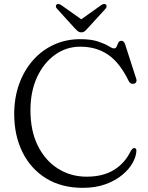

<svg xmlns="http://www.w3.org/2000/svg" viewBox="-20 -908 730 946"><path d="M652 -166Q651.5 -138.5 634.2 -106.8Q617 -75 583.2 -46.8Q549.5 -18.5 500.5 -0.5Q451.5 17.5 388 17.5Q283 17.5 207.2 -29.2Q131.5 -76 90.8 -158.2Q50 -240.5 50 -346.5Q50 -426 74.2 -493.5Q98.5 -561 142.2 -610.8Q186 -660.5 245.5 -687.8Q305 -715 375.5 -715Q428.5 -715 462.2 -703.8Q496 -692.5 514.5 -681Q533 -669.5 541.5 -669.5Q551 -669.5 554.8 -678.8Q558.5 -688 563 -697.5Q567.5 -707 578 -707Q591.5 -707 597 -688L651.5 -519Q654.5 -509.5 650.2 -502.5Q646 -495.5 636.5 -495Q621 -493.5 613.5 -510Q570 -599.5 512.2 -638.8Q454.5 -678 375.5 -678Q306.5 -678 250.8 -638Q195 -598 162.5 -527.5Q130 -457 130 -365Q130 -262.5 166.8 -189.2Q203.5 -116 266.2 -76.8Q329 -37.5 407 -37.5Q486.5 -37.5 540.5 -70.2Q594.5 -103 623.5 -162.5Q633.5 -180 643 -178.5Q652 -177 652 -166ZM410 -766.5Q402.5 -758 396.2 -753.2Q390 -748.5 381 -748.5Q371.5 -748.5 365 -753.2Q358.5 -758 350.5 -766.5L260.5 -865.5Q255 -871.5 255.2 -877.2Q255.5 -883 259 -886Q267.5 -892 281.5 -883L380.5 -813L479 -883Q493 -892 501.5 -886Q505 -883 505.2 -877.2Q505.5 -871.5 500.5 -865.5Z"/></svg>

Font: Fraunces 9pt S050 Light
Style: Regular
Weight: 300
Version: Version 1.000; ttfautohint (v1.8.3)